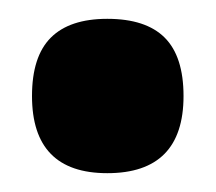

<svg xmlns="http://www.w3.org/2000/svg" viewBox="-20 -435 229 204"><path d="M94 -251Q54 -251 34 -271.5Q14 -292 14 -333Q14 -375 34 -395Q54 -415 94 -415Q135 -415 155 -395Q175 -375 175 -333Q175 -251 94 -251Z"/></svg>

Font: Bricolage Grotesque 72pt SemiCondensed
Style: Bold
Weight: 700
Width: 4
Designer: Mathieu Triay
Foundry: Atelier Triay
Version: Version 1.001;gftools[0.9.33.dev8+g029e19f]